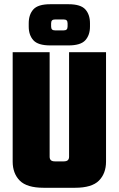

<svg xmlns="http://www.w3.org/2000/svg" viewBox="-20 -889 562 909"><path d="M307 -147V-642H482V-124Q482 -68 448.5 -34Q415 0 335 0H249V-125H282Q295 -125 301 -130.5Q307 -136 307 -147ZM215 -642V-147Q215 -136 221 -130.5Q227 -125 240 -125H273V0H187Q107 0 73.5 -34Q40 -68 40 -124V-642ZM406 -779V-763Q406 -723 384 -698.5Q362 -674 304 -674H218Q160 -674 138 -698.5Q116 -723 116 -763V-779Q116 -820 138 -844.5Q160 -869 218 -869H304Q362 -869 384 -844.5Q406 -820 406 -779ZM300 -764V-778Q300 -788 295.5 -792.5Q291 -797 280 -797H242Q231 -797 226.5 -792.5Q222 -788 222 -778V-764Q222 -754 226.5 -749.5Q231 -745 242 -745H280Q291 -745 295.5 -749.5Q300 -754 300 -764Z"/></svg>

Font: Teko Variable Light
Style: Regular
Weight: 300
Designer: Manushi Parikh, Jonny Pinhorn
Foundry: Indian Type Foundry
Version: Version 3.000